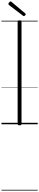

<svg xmlns="http://www.w3.org/2000/svg" viewBox="-20 -1698 535 2623"><path d="M248 14Q233 14 227 9Q221 4 221 -5V-1401Q221 -1411 227 -1415.5Q233 -1420 247 -1420Q261 -1420 267.5 -1415.5Q274 -1411 274 -1401V-5Q274 4 268 9Q262 14 248 14ZM305 -1478Q302 -1478 299 -1480Q296 -1482 292 -1485L103 -1629Q98 -1634 96.5 -1637Q95 -1640 95 -1644Q95 -1651 100 -1659Q105 -1667 112.5 -1672.5Q120 -1678 126 -1678Q132 -1678 135 -1675Q138 -1672 142 -1668L325 -1515Q329 -1511 330 -1508Q331 -1505 331 -1502Q331 -1495 322 -1486.5Q313 -1478 305 -1478ZM0 895H495V905H0ZM0 -20H495V0H0ZM0 -505H495V-500H0ZM0 -1415H495V-1405H0Z"/></svg>

Font: Playwrite BE WAL Guides
Style: Regular
Weight: 400
Designer: Veronika Burian, José Scaglione
Foundry: TypeTogether
Version: Version 1.003